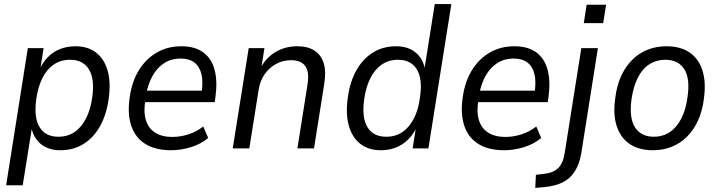

<svg xmlns="http://www.w3.org/2000/svg" viewBox="-20 -725 3510 938"><path d="M10 180 116 -490H193L176 -382H171Q189 -421 215.5 -447.5Q242 -474 276 -486.5Q310 -499 349 -499Q410 -499 450 -467.5Q490 -436 506 -379Q522 -322 511 -244Q501 -167 469.5 -110Q438 -53 388.5 -22Q339 9 274 9Q217 9 180 -21Q143 -51 132 -107H137L91 180ZM265 -57Q311 -57 345 -80.5Q379 -104 401 -148Q423 -192 431 -252Q443 -339 414.5 -386Q386 -433 322 -433Q277 -433 243 -410Q209 -387 187 -343.5Q165 -300 157 -239Q145 -152 173 -104.5Q201 -57 265 -57Z M816 9Q741 9 692 -20.5Q643 -50 622.5 -107Q602 -164 613 -245Q623 -323 657 -379.5Q691 -436 744.5 -467.5Q798 -499 866 -499Q932 -499 972.5 -469.5Q1013 -440 1028 -385Q1043 -330 1033 -255L1029 -226H672L681 -282H983L964 -265Q973 -323 964.5 -361Q956 -399 930.5 -419Q905 -439 862 -439Q818 -439 783.5 -417.5Q749 -396 726.5 -356.5Q704 -317 694 -264L691 -241Q680 -180 692.5 -139Q705 -98 738 -77Q771 -56 822 -56Q860 -56 899 -68Q938 -80 973 -107L997 -51Q960 -20 911 -5.5Q862 9 816 9Z M1117 0 1195 -490H1272L1256 -389H1251Q1278 -442 1325.5 -470.5Q1373 -499 1432 -499Q1483 -499 1515.5 -478.5Q1548 -458 1561 -417.5Q1574 -377 1564 -315L1514 0H1433L1482 -310Q1489 -352 1482 -378.5Q1475 -405 1455 -418Q1435 -431 1402 -431Q1362 -431 1328.5 -412.5Q1295 -394 1273 -362.5Q1251 -331 1244 -289L1198 0Z M1841 9Q1780 9 1740 -22.5Q1700 -54 1684 -111.5Q1668 -169 1679 -246Q1689 -324 1720.5 -380.5Q1752 -437 1801.5 -468Q1851 -499 1915 -499Q1973 -499 2010 -469Q2047 -439 2057 -383L2053 -384L2104 -705H2185L2073 0H1996L2013 -109H2018Q2001 -70 1974 -43.5Q1947 -17 1913.5 -4Q1880 9 1841 9ZM1867 -57Q1913 -57 1947 -80.5Q1981 -104 2003 -148Q2025 -192 2032 -252Q2045 -339 2016.5 -386Q1988 -433 1924 -433Q1879 -433 1845 -409.5Q1811 -386 1789 -342.5Q1767 -299 1759 -238Q1747 -151 1775 -104Q1803 -57 1867 -57Z M2443 9Q2368 9 2319 -20.5Q2270 -50 2249.5 -107Q2229 -164 2240 -245Q2250 -323 2284 -379.5Q2318 -436 2371.5 -467.5Q2425 -499 2493 -499Q2559 -499 2599.5 -469.5Q2640 -440 2655 -385Q2670 -330 2660 -255L2656 -226H2299L2308 -282H2610L2591 -265Q2600 -323 2591.5 -361Q2583 -399 2557.5 -419Q2532 -439 2489 -439Q2445 -439 2410.5 -417.5Q2376 -396 2353.5 -356.5Q2331 -317 2321 -264L2318 -241Q2307 -180 2319.5 -139Q2332 -98 2365 -77Q2398 -56 2449 -56Q2487 -56 2526 -68Q2565 -80 2600 -107L2624 -51Q2587 -20 2538 -5.5Q2489 9 2443 9Z M2832 -612 2846 -702H2941L2927 -612ZM2595 193 2598 129 2640 124Q2681 120 2706 97Q2731 74 2739 21L2820 -490H2901L2821 16Q2815 57 2801 88Q2787 119 2765.5 140Q2744 161 2712.5 173Q2681 185 2639 189Z M3170 9Q3102 9 3057 -21Q3012 -51 2993 -108.5Q2974 -166 2986 -247Q2993 -307 3014.5 -353.5Q3036 -400 3068.5 -432.5Q3101 -465 3143.5 -482Q3186 -499 3236 -499Q3304 -499 3348.5 -469Q3393 -439 3411.5 -381.5Q3430 -324 3419 -244Q3412 -184 3390.5 -137Q3369 -90 3336.5 -57.5Q3304 -25 3262 -8Q3220 9 3170 9ZM3174 -57Q3218 -57 3252 -79.5Q3286 -102 3308.5 -146Q3331 -190 3339 -252Q3352 -343 3322.5 -388Q3293 -433 3230 -433Q3187 -433 3152.5 -411Q3118 -389 3096 -345.5Q3074 -302 3065 -239Q3053 -148 3082.5 -102.5Q3112 -57 3174 -57Z"/></svg>

Font: Nunito Sans 10pt SemiCondensed
Style: Italic
Weight: 400
Width: 4
Italic angle: -9°
Designer: Vernon Adams
Foundry: Vernon Adams
Version: Version 3.101;gftools[0.9.27]